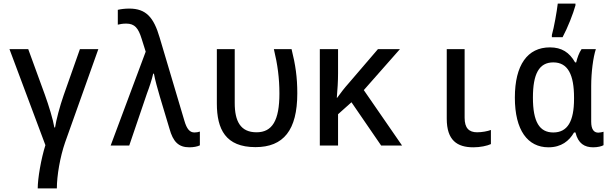

<svg xmlns="http://www.w3.org/2000/svg" viewBox="-20 -814 3418 1074"><path d="M191 240H298C298 169 316 64 344 -17L530 -539H427L336 -281C315 -221 294 -142 288 -101H284C277 -145 253 -223 231 -284L138 -539H33L234 -2C210 73 191 184 191 240Z M1039 10C1062 10 1084 6 1098 -1V-78C1090 -75 1078 -73 1068 -73C1042 -73 1025 -91 1011 -140L873 -604C840 -717 797 -766 703 -766C678 -766 656 -763 639 -759V-676C651 -679 666 -682 686 -682C734 -682 754 -656 772 -598L795 -525L599 0H703L802 -291C815 -325 829 -367 837 -402H841C847 -368 862 -315 874 -274L928 -94C948 -21 979 10 1039 10Z M1409 9C1566 9 1643 -86 1643 -292C1643 -382 1633 -451 1611 -539H1512C1533 -452 1543 -376 1543 -291C1543 -140 1503 -74 1415 -74C1325 -74 1293 -136 1293 -238V-539H1193V-235C1193 -91 1242 9 1409 9Z M1769 0H1871V-175L1946 -242L2112 0H2229L2015 -310L2217 -539H2094L1931 -349C1906 -321 1887 -296 1866 -267H1864C1868 -313 1871 -361 1871 -404V-539H1769Z M2628 10C2666 10 2704 2 2726 -8V-87C2708 -80 2676 -74 2649 -74C2603 -74 2579 -98 2579 -155V-539H2479V-150C2479 -29 2537 10 2628 10Z M3067 -618V-606H3127C3156 -660 3186 -737 3199 -784V-794H3100C3095 -750 3079 -660 3067 -618ZM3048 10C3120 10 3164 -26 3191 -73H3199C3214 -11 3250 10 3298 10C3324 10 3347 4 3356 -2V-77C3349 -75 3336 -72 3327 -72C3303 -72 3287 -89 3287 -133V-333C3287 -409 3298 -494 3313 -539H3233C3219 -519 3209 -490 3203 -465H3197C3165 -521 3122 -549 3056 -549C2931 -549 2860 -451 2860 -268C2860 -85 2932 10 3048 10ZM3075 -73C2998 -73 2961 -132 2961 -268C2961 -400 2995 -465 3075 -465C3158 -465 3191 -394 3191 -268V-261C3191 -136 3155 -73 3075 -73Z"/></svg>

Font: Noto Sans Mono SemiCondensed Medium
Style: Regular
Weight: 500
Width: 4
Designer: Monotype Design Team
Foundry: Monotype Imaging Inc.
Version: Version 2.014